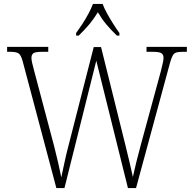

<svg xmlns="http://www.w3.org/2000/svg" viewBox="-20 -951 980 971"><path d="M95 -640Q86 -673 74 -681Q62 -689 31 -689H16V-714H224V-689H194Q158 -689 148.5 -681.5Q139 -674 139 -658Q139 -649 142.5 -633Q146 -617 153 -592L255 -207Q267 -160 274 -128.5Q281 -97 290 -54Q299 -95 306.5 -131Q314 -167 325 -209L454 -713H491L613 -222Q625 -174 634.5 -133.5Q644 -93 652 -56Q659 -89 669.5 -131.5Q680 -174 692 -218L793 -589Q799 -614 803 -631Q807 -648 807 -658Q807 -674 797 -681.5Q787 -689 751 -689H721V-714H925V-689H906Q885 -689 873 -686Q861 -683 854 -671Q847 -659 840 -634L668 0H627L467 -644L306 0H265ZM365 -784Q379 -803 396 -829Q413 -855 427.5 -882Q442 -909 450 -931H499Q507 -909 522 -882Q537 -855 553.5 -829Q570 -803 584 -784V-771H571Q539 -802 517 -828.5Q495 -855 475 -889Q454 -855 432 -828.5Q410 -802 378 -771H365Z"/></svg>

Font: Noto Serif Khmer SemiCondensed ExtraLight
Style: Regular
Weight: 200
Width: 4
Designer: Danh Hong and the Monotype Design Team
Foundry: Monotype Imaging Inc.
Version: Version 2.004; ttfautohint (v1.8.4.7-5d5b)